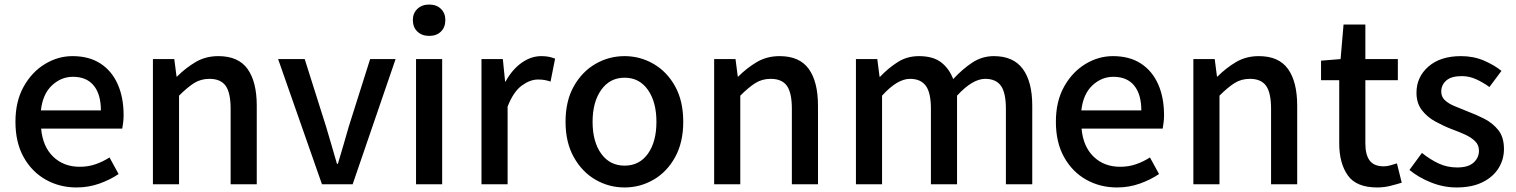

<svg xmlns="http://www.w3.org/2000/svg" viewBox="-20 -811 6674 845"><path d="M317 14Q242 14 181 -20.5Q120 -55 84 -119.5Q48 -184 48 -275Q48 -365 84 -429.5Q120 -494 177.5 -529Q235 -564 299 -564Q372 -564 422 -531.5Q472 -499 498 -440.5Q524 -382 524 -304Q524 -287 522 -271.5Q520 -256 518 -245H161Q168 -166 214 -121.5Q260 -77 331 -77Q368 -77 400 -88Q432 -99 462 -118L502 -45Q465 -20 417.5 -3Q370 14 317 14ZM160 -325H424Q424 -396 392.5 -434.5Q361 -473 301 -473Q249 -473 208.5 -435Q168 -397 160 -325Z M653 0V-551H747L757 -474H759Q797 -512 841 -538Q885 -564 941 -564Q1029 -564 1069.5 -507.5Q1110 -451 1110 -346V0H995V-332Q995 -403 973 -433.5Q951 -464 902 -464Q864 -464 834.5 -445.5Q805 -427 768 -390V0Z M1397 0 1204 -551H1321L1415 -254Q1427 -214 1439 -172.5Q1451 -131 1463 -90H1467Q1479 -131 1491.5 -172.5Q1504 -214 1515 -254L1609 -551H1721L1532 0Z M1811 0V-551H1926V0ZM1869 -653Q1837 -653 1817 -672Q1797 -691 1797 -723Q1797 -753 1817 -772Q1837 -791 1869 -791Q1901 -791 1920.5 -772Q1940 -753 1940 -723Q1940 -691 1920.5 -672Q1901 -653 1869 -653Z M2099 0V-551H2193L2203 -452H2205Q2234 -505 2275.5 -534.5Q2317 -564 2362 -564Q2382 -564 2396 -561Q2410 -558 2423 -553L2403 -452Q2388 -457 2376 -459Q2364 -461 2347 -461Q2313 -461 2276.5 -434.5Q2240 -408 2214 -342V0Z M2729 14Q2660 14 2601 -20Q2542 -54 2505.5 -119Q2469 -184 2469 -275Q2469 -367 2505.5 -431.5Q2542 -496 2601 -530Q2660 -564 2729 -564Q2797 -564 2856 -530Q2915 -496 2951 -431.5Q2987 -367 2987 -275Q2987 -184 2951 -119Q2915 -54 2856 -20Q2797 14 2729 14ZM2729 -82Q2794 -82 2831.5 -134.5Q2869 -187 2869 -275Q2869 -362 2831.5 -415.5Q2794 -469 2729 -469Q2664 -469 2626 -415.5Q2588 -362 2588 -275Q2588 -187 2626 -134.5Q2664 -82 2729 -82Z M3123 0V-551H3217L3227 -474H3229Q3267 -512 3311 -538Q3355 -564 3411 -564Q3499 -564 3539.5 -507.5Q3580 -451 3580 -346V0H3465V-332Q3465 -403 3443 -433.5Q3421 -464 3372 -464Q3334 -464 3304.5 -445.5Q3275 -427 3238 -390V0Z M3747 0V-551H3841L3851 -473H3853Q3889 -511 3930.5 -537.5Q3972 -564 4024 -564Q4086 -564 4121.5 -537Q4157 -510 4175 -463Q4216 -507 4259 -535.5Q4302 -564 4354 -564Q4440 -564 4481.5 -507.5Q4523 -451 4523 -346V0H4407V-332Q4407 -403 4385 -433.5Q4363 -464 4316 -464Q4260 -464 4192 -390V0H4077V-332Q4077 -403 4054.5 -433.5Q4032 -464 3985 -464Q3929 -464 3862 -390V0Z M4896 14Q4821 14 4760 -20.5Q4699 -55 4663 -119.5Q4627 -184 4627 -275Q4627 -365 4663 -429.5Q4699 -494 4756.5 -529Q4814 -564 4878 -564Q4951 -564 5001 -531.5Q5051 -499 5077 -440.5Q5103 -382 5103 -304Q5103 -287 5101 -271.5Q5099 -256 5097 -245H4740Q4747 -166 4793 -121.5Q4839 -77 4910 -77Q4947 -77 4979 -88Q5011 -99 5041 -118L5081 -45Q5044 -20 4996.5 -3Q4949 14 4896 14ZM4739 -325H5003Q5003 -396 4971.5 -434.5Q4940 -473 4880 -473Q4828 -473 4787.5 -435Q4747 -397 4739 -325Z M5232 0V-551H5326L5336 -474H5338Q5376 -512 5420 -538Q5464 -564 5520 -564Q5608 -564 5648.5 -507.5Q5689 -451 5689 -346V0H5574V-332Q5574 -403 5552 -433.5Q5530 -464 5481 -464Q5443 -464 5413.5 -445.5Q5384 -427 5347 -390V0Z M6041 14Q5949 14 5911.5 -39.5Q5874 -93 5874 -180V-458H5794V-544L5880 -551L5893 -703H5989V-551H6132V-458H5989V-179Q5989 -130 6008 -104.5Q6027 -79 6070 -79Q6084 -79 6100 -83.5Q6116 -88 6128 -92L6149 -7Q6127 0 6099 7Q6071 14 6041 14Z M6390 14Q6333 14 6278 -8Q6223 -30 6183 -63L6238 -138Q6274 -109 6311.5 -91.5Q6349 -74 6393 -74Q6442 -74 6465.5 -95.5Q6489 -117 6489 -148Q6489 -173 6471.5 -190Q6454 -207 6426 -219.5Q6398 -232 6368 -243Q6332 -257 6296.5 -276.5Q6261 -296 6237.5 -326.5Q6214 -357 6214 -403Q6214 -472 6266.5 -518Q6319 -564 6410 -564Q6465 -564 6510.5 -544.5Q6556 -525 6588 -499L6535 -428Q6506 -449 6476 -462.5Q6446 -476 6413 -476Q6367 -476 6345 -456.5Q6323 -437 6323 -408Q6323 -385 6339 -370Q6355 -355 6381.5 -344Q6408 -333 6438 -321Q6476 -307 6513 -288Q6550 -269 6574.5 -238Q6599 -207 6599 -155Q6599 -109 6575 -70.5Q6551 -32 6504.5 -9Q6458 14 6390 14Z"/></svg>

Font: Source Han Sans Medium
Style: Regular
Weight: 500
Designer: Ryoko NISHIZUKA Ë•øÂ°öÊ∂ºÂ≠ê (kana, bopomofo & ideographs); Paul D. Hunt (Latin, Greek & Cyrillic); Sandoll Communicatio
Foundry: Adobe
Version: Version 2.004;hotconv 1.0.118;makeotfexe 2.5.65603